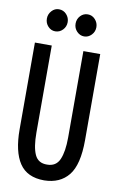

<svg xmlns="http://www.w3.org/2000/svg" viewBox="-91 -848 556 909"><g transform="rotate(10 187.5 -393.0)"><path d="M188 12Q106 12 69 -43.5Q32 -99 32 -206V-623H113V-205Q113 -135 129.5 -99Q146 -63 189 -64Q232 -64 248.5 -102Q265 -140 265 -208V-623H346V-209Q346 -91 305 -40Q264 11 188 12ZM117 -692Q97 -692 82.5 -707.5Q68 -723 68 -745Q68 -766 82.5 -782Q97 -798 117 -798Q139 -798 153.5 -782Q168 -766 168 -745Q168 -723 153 -707.5Q138 -692 117 -692ZM256 -692Q236 -692 221 -707.5Q206 -723 206 -745Q206 -767 220.5 -782.5Q235 -798 256 -798Q277 -798 291.5 -782Q306 -766 306 -745Q306 -723 291 -707.5Q276 -692 256 -692Z"/></g></svg>

Font: Inconsolata Condensed SemiBold
Style: Regular
Weight: 600
Width: 3
Monospace: yes
Designer: Raph Levien, Cyreal, Brenton Simpson
Foundry: Raph Levien, Cyreal, Google
Version: Version 3.100; ttfautohint (v1.8.4.7-5d5b)